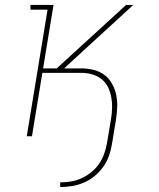

<svg xmlns="http://www.w3.org/2000/svg" viewBox="-20 -550 640 775"><path d="M223 205V186Q245 186 266.5 182.5Q288 179 309 169.5Q330 160 348.5 145Q367 130 380 111Q393 92 400.5 70.5Q408 49 412 27L428 -69Q432 -92 432.5 -114.5Q433 -137 429 -158.5Q425 -180 415.5 -199Q406 -218 389.5 -231Q373 -244 351.5 -250Q330 -256 308 -256H151L109 0H88L172 -511H103V-530H196L154 -274H209L489 -530H518L339 -366L239 -274H308Q333 -274 357.5 -268Q382 -262 401 -248Q420 -234 432 -212.5Q444 -191 449 -167Q454 -143 453 -117.5Q452 -92 448 -66L432 31Q428 55 420 78.5Q412 102 397 123Q382 144 362 160.5Q342 177 318.5 187Q295 197 271 201Q247 205 223 205Z"/></svg>

Font: Iosevka Slab Thin Extended
Style: Italic
Weight: 100
Width: 7
Italic angle: -9°
Monospace: yes
Designer: Belleve Invis
Foundry: Belleve Invis
Version: Version 11.1.0; ttfautohint (v1.8.3)